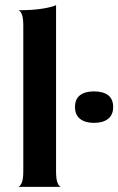

<svg xmlns="http://www.w3.org/2000/svg" viewBox="-20 -730 462 750"><path d="M50 0Q57 0 64 -14Q71 -28 71 -60V-630Q71 -662 64.5 -676Q58 -690 51 -690Q109 -690 147.5 -696.5Q186 -703 199 -710V-60Q199 -28 205.5 -14Q212 0 219 0ZM347 -250Q313 -250 293 -265.5Q273 -281 273 -312Q273 -343 292.5 -358Q312 -373 347 -373Q383 -373 402.5 -358Q422 -343 422 -312Q422 -281 402 -265.5Q382 -250 347 -250Z"/></svg>

Font: Red Rose SemiBold
Style: Regular
Weight: 600
Designer: Jaikishan Patel
Version: Version 2.000